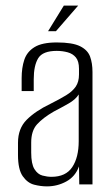

<svg xmlns="http://www.w3.org/2000/svg" viewBox="-20 -656 397 683"><path d="M147 7Q125 7 101.5 1Q78 -5 61 -29Q44 -53 44 -105V-148Q44 -199 75 -230Q106 -261 158 -286Q192 -303 215 -317Q238 -331 249.5 -348Q261 -365 261 -391V-411Q261 -438 250 -451.5Q239 -465 220.5 -470Q202 -475 182 -475Q132 -475 116 -449Q100 -423 100 -374V-332H57V-378Q57 -415 66.5 -443.5Q76 -472 103 -488.5Q130 -505 182 -505Q238 -505 265 -491.5Q292 -478 300.5 -454.5Q309 -431 309 -400V0H262L261 -64Q248 -28 216 -10.5Q184 7 147 7ZM163 -27Q214 -27 237 -61.5Q260 -96 260 -154V-320Q249 -302 223.5 -287.5Q198 -273 171 -259Q133 -237 112 -214Q91 -191 91 -149V-113Q91 -73 102.5 -54.5Q114 -36 131 -31.5Q148 -27 163 -27ZM151 -545 207 -636H258L179 -545Z"/></svg>

Font: Alumni Sans Light
Style: Regular
Weight: 300
Version: Version 1.018